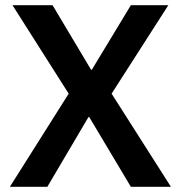

<svg xmlns="http://www.w3.org/2000/svg" viewBox="-20 -718 695 738"><path d="M637 0H483L323 -268H320L162 0H18L244 -358L28 -698H182L330 -450H333L483 -698H627L409 -358Z"/></svg>

Font: IBM Plex Sans Thai Looped SemiBold
Style: Regular
Weight: 600
Designer: Mike Abbink, Paul van der Laan, Pieter van Rosmalen, Ben Mitchell, Mark Frömberg
Foundry: Bold Monday
Version: Version 1.1